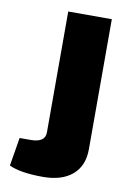

<svg xmlns="http://www.w3.org/2000/svg" viewBox="-81 -742 553 807"><g transform="rotate(10 195.5 -338.5)"><path d="M330 -690V-135Q330 -64 285 -25.5Q240 13 160 13Q63 13 15 -10L35 -131H82Q144 -131 144 -174V-690Z"/></g></svg>

Font: Exo 2.0 Extra Bold
Style: Regular
Weight: 800
Designer: Natanael Gama
Version: Version 1.001;PS 001.001;hotconv 1.0.70;makeotf.lib2.5.58329